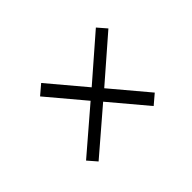

<svg xmlns="http://www.w3.org/2000/svg" viewBox="-73 -703 747 747"><g transform="rotate(-45 300.0 -330.0)"><path d="M127 -142 95 -179 272 -331 145 -482 185 -516 312 -365 488 -518 520 -481 344 -328 471 -177 431 -143 304 -294Z"/></g></svg>

Font: JetBrains Mono Thin
Style: Italic
Weight: 100
Italic angle: -9°
Monospace: yes
Designer: Philipp Nurullin, Konstantin Bulenkov
Foundry: JetBrains
Version: Version 2.305; ttfautohint (v1.8.4.7-5d5b)